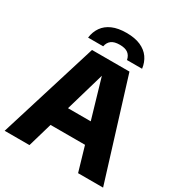

<svg xmlns="http://www.w3.org/2000/svg" viewBox="-214 -1100 1177 1250"><g transform="rotate(30 374.0 -474.5)"><path d="M4 0 233.5 -740H515L744 0H556L364 -657.5H382L190.5 0ZM180.5 -182.5 221 -333.5H526.5L566.5 -182.5ZM171 -797Q177 -843 201 -877.2Q225 -911.5 268 -930.2Q311 -949 374 -949Q437 -949 480 -930Q523 -911 547 -877Q571 -843 577 -797H463.5Q457.5 -828 436.2 -844Q415 -860 374 -860Q333 -860 311.8 -844Q290.5 -828 284.5 -797Z"/></g></svg>

Font: Encode Sans SC Condensed Thin ExtraBold
Style: Regular
Weight: 800
Version: Version 3.002